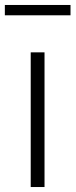

<svg xmlns="http://www.w3.org/2000/svg" viewBox="-56 -752 304 772"><path d="M67.5 0V-541.5H123V0ZM-36.5 -690.5V-732H227.5V-690.5Z"/></svg>

Font: Encode Sans Condensed Light
Style: Regular
Weight: 300
Width: 3
Designer: Multiple Designers
Foundry: Impallari Type
Version: Version 3.000; ttfautohint (v1.8.3) -l 8 -r 50 -G 200 -x 14 